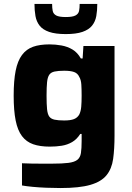

<svg xmlns="http://www.w3.org/2000/svg" viewBox="-20 -742 666 969"><path d="M285 207Q250 207 213.5 205.5Q177 204 145 201Q113 198 91 194V82Q112 83 138 83.5Q164 84 190.5 84Q217 84 241 84Q295 84 325.5 80Q356 76 370.5 64.5Q385 53 388.5 30Q392 7 392 -30V-66H385Q368 -39 344 -25Q320 -11 291.5 -6.5Q263 -2 231 -2Q182 -2 147.5 -14Q113 -26 91 -55Q69 -84 59 -134Q49 -184 49 -259Q49 -335 59 -385Q69 -435 91 -464.5Q113 -494 147 -506Q181 -518 230 -518Q260 -518 290.5 -512.5Q321 -507 346 -492Q371 -477 388 -447H397L401 -510H558V-58Q558 10 551 60Q544 110 517.5 142.5Q491 175 436 191Q381 207 285 207ZM304 -134Q336 -134 353.5 -141Q371 -148 380 -164Q388 -180 390 -203.5Q392 -227 392 -259Q392 -291 390.5 -315Q389 -339 380 -354Q372 -372 354 -378.5Q336 -385 304 -385Q274 -385 255.5 -381Q237 -377 228.5 -364.5Q220 -352 217.5 -327Q215 -302 215 -259Q215 -216 217.5 -191Q220 -166 228.5 -154Q237 -142 255.5 -138Q274 -134 304 -134ZM312 -570Q260 -570 228 -581Q196 -592 180 -612.5Q164 -633 159 -661Q154 -689 154 -722H243Q243 -702 246 -687Q249 -672 263.5 -664Q278 -656 312 -656Q346 -656 361 -664Q376 -672 379 -687Q382 -702 382 -722H471Q471 -689 466 -661Q461 -633 444.5 -612.5Q428 -592 396 -581Q364 -570 312 -570Z"/></svg>

Font: Saira SemiExpanded
Style: Bold
Weight: 700
Width: 6
Designer: Hector Gatti with collaboration of the Omnibus-Type team
Foundry: Omnibus-Type
Version: Version 1.101